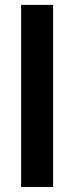

<svg xmlns="http://www.w3.org/2000/svg" viewBox="-20 -752 298 772"><path d="M193.4 0H64.9V-732.4H193.4Z"/></svg>

Font: Kumbh Sans SemiBold
Style: Regular
Weight: 600
Version: Version 1.005